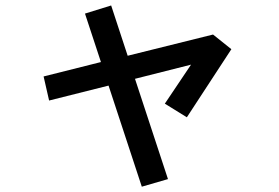

<svg xmlns="http://www.w3.org/2000/svg" viewBox="-20 -663 1040 716"><path d="M296.9 -612.3 394.5 -642.6 456.1 -455.1 774.4 -534.2 842.8 -479.5 676.8 -225.6 594.7 -276.4 692.4 -421.9 483.4 -369.1 606.4 4.9 508.8 33.2 384.8 -343.8 163.1 -288.1 142.6 -377.9 356.4 -431.6Z"/></svg>

Font: Gothic A1 SemiBold
Style: Regular
Weight: 600
Version: Version 2.50